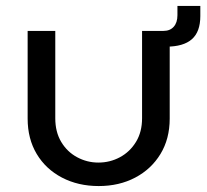

<svg xmlns="http://www.w3.org/2000/svg" viewBox="-20 -614 698 646"><path d="M312 12Q243 12 188.5 -16.5Q134 -45 103.5 -96Q73 -147 73 -215V-510H166V-216Q166 -170 186 -136.5Q206 -103 239.5 -85Q273 -67 311 -67Q350 -67 383.5 -85Q417 -103 437.5 -136.5Q458 -170 458 -216V-510H551V-215Q551 -147 520 -96Q489 -45 435 -16.5Q381 12 312 12ZM495 -457V-510H530Q552 -510 564.5 -524Q577 -538 577 -563V-594H654V-560Q654 -507 625.5 -482Q597 -457 539 -457Z"/></svg>

Font: MuseoModerno Thin
Style: Regular
Weight: 400
Version: Version 1.003